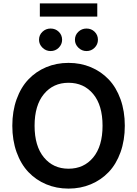

<svg xmlns="http://www.w3.org/2000/svg" viewBox="-20 -1111 814 1141"><path d="M558.1 -1090.8V-1012.2H216.8V-1090.8ZM280.8 -807.6Q252.9 -807.6 232.4 -827.6Q211.9 -847.7 211.9 -874.5Q211.9 -902.8 232.2 -922.1Q252.4 -941.4 280.8 -941.4Q309.6 -941.4 329.3 -922.1Q349.1 -902.8 349.1 -874.5Q349.1 -847.7 329.3 -827.6Q309.6 -807.6 280.8 -807.6ZM494.1 -807.6Q466.3 -807.6 445.8 -827.6Q425.3 -847.7 425.3 -874.5Q425.3 -902.8 445.6 -922.1Q465.8 -941.4 494.1 -941.4Q522.9 -941.4 542.5 -922.1Q562 -902.8 562 -874.5Q562 -847.2 542.2 -827.4Q522.5 -807.6 494.1 -807.6ZM696.3 -521Q721.7 -450.2 721.7 -363.8Q721.7 -277.3 696.3 -206.5Q670.9 -135.7 626 -88.6Q581.1 -41.5 520 -15.9Q459 9.8 387.2 9.8Q315.4 9.8 254.4 -15.9Q193.4 -41.5 148.7 -88.6Q104 -135.7 78.6 -206.5Q53.2 -277.3 53.2 -363.8Q53.2 -450.2 78.6 -521Q104 -591.8 148.7 -638.9Q193.4 -686 254.4 -711.7Q315.4 -737.3 387.2 -737.3Q459 -737.3 520 -711.7Q581.1 -686 626 -638.9Q670.9 -591.8 696.3 -521ZM387.2 -619.1Q296.4 -619.1 241 -552Q185.5 -484.9 185.5 -363.8Q185.5 -242.7 241 -175.5Q296.4 -108.4 387.2 -108.4Q478.5 -108.4 533.9 -175.3Q589.4 -242.2 589.4 -363.8Q589.4 -485.4 533.9 -552.2Q478.5 -619.1 387.2 -619.1Z"/></svg>

Font: Interop SemBd
Style: Regular
Weight: 600
Designer: Rasmus Andersson, Google, Jang Haemin
Foundry: jhaemin
Version: Version 1.007